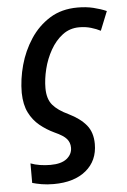

<svg xmlns="http://www.w3.org/2000/svg" viewBox="-53 -588 543 823"><g transform="rotate(-5 218.0 -176.5)"><path d="M145 196Q116 196 93 192Q70 188 53 183V99Q71 106 93 109.5Q115 113 138 113Q185 113 208.5 94Q232 75 232 47Q232 25 218.5 9Q205 -7 167 -24Q133 -40 105 -63Q77 -86 60 -120Q43 -154 42 -205Q42 -264 58.5 -324Q75 -384 108.5 -435Q142 -486 192.5 -517.5Q243 -549 312 -549Q349 -549 380 -541.5Q411 -534 436 -523L403 -441Q386 -450 362.5 -457Q339 -464 312 -464Q271 -464 240 -440.5Q209 -417 187.5 -379Q166 -341 155.5 -298Q145 -255 145 -217Q145 -170 167 -144Q189 -118 234 -97Q283 -73 309 -41.5Q335 -10 335 40Q335 112 284 154Q233 196 145 196Z"/></g></svg>

Font: Noto Sans SemiCondensed Medium
Style: Italic
Weight: 500
Width: 4
Italic angle: -12°
Designer: Monotype Design Team
Foundry: Monotype Imaging Inc.
Version: Version 2.013; ttfautohint (v1.8.4.7-5d5b)